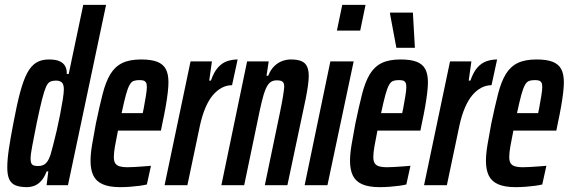

<svg xmlns="http://www.w3.org/2000/svg" viewBox="-20 -763 2343 791"><path d="M91 8Q63 8 45 1Q27 -6 18.5 -23.5Q10 -41 10 -73Q10 -105 16.5 -149Q23 -193 35 -255Q49 -330 62.5 -381Q76 -432 92 -462Q108 -492 129.5 -505Q151 -518 181 -518Q209 -518 225 -511Q241 -504 248.5 -490.5Q256 -477 255 -458H263L323 -743H417L260 0H172L179 -57H172Q163 -32 149.5 -17.5Q136 -3 121 2.5Q106 8 91 8ZM137 -79Q149 -79 158 -83Q167 -87 174.5 -97Q182 -107 188 -125Q192 -139 199 -165.5Q206 -192 213.5 -224.5Q221 -257 227.5 -290.5Q234 -324 238.5 -352Q243 -380 243 -395Q243 -416 234.5 -423.5Q226 -431 210 -431Q197 -431 187 -426.5Q177 -422 169.5 -405Q162 -388 153 -352.5Q144 -317 131 -255Q119 -194 112.5 -160Q106 -126 106 -109Q106 -96 109.5 -89.5Q113 -83 120 -81Q127 -79 137 -79Z M475 8Q430 8 403 -4Q376 -16 364.5 -40Q353 -64 353 -100Q353 -129 359.5 -167.5Q366 -206 375 -254Q390 -326 403 -376.5Q416 -427 435 -458Q454 -489 484 -503.5Q514 -518 561 -518Q603 -518 627.5 -508.5Q652 -499 663 -478.5Q674 -458 674 -424Q674 -406 671 -380.5Q668 -355 662.5 -323.5Q657 -292 649 -255L643 -225H466Q458 -185 453.5 -159.5Q449 -134 449 -116Q449 -99 455 -90Q461 -81 473.5 -77.5Q486 -74 504 -74Q515 -74 533.5 -75Q552 -76 571.5 -77.5Q591 -79 602 -80L585 -3Q573 0 554.5 2.5Q536 5 515.5 6.5Q495 8 475 8ZM481 -297H568L572 -316Q577 -343 581 -367.5Q585 -392 585 -405Q585 -417 581.5 -423Q578 -429 571.5 -431Q565 -433 554 -433Q540 -433 530.5 -429.5Q521 -426 513.5 -412.5Q506 -399 498.5 -371.5Q491 -344 481 -297Z M658 0 765 -510H853L842 -431H849Q861 -466 878 -485Q895 -504 916 -511Q937 -518 959 -518L936 -412Q914 -412 894 -401.5Q874 -391 857 -371Q840 -351 826.5 -319.5Q813 -288 804 -247L752 0Z M892 0 998 -510H1087L1078 -451H1085Q1095 -476 1110 -490.5Q1125 -505 1142.5 -511.5Q1160 -518 1179 -518Q1206 -518 1222 -511Q1238 -504 1245 -489Q1252 -474 1252 -449Q1252 -434 1248.5 -409Q1245 -384 1239 -354L1164 0H1071L1132 -293Q1142 -341 1146 -366.5Q1150 -392 1151 -405Q1151 -417 1147.5 -422.5Q1144 -428 1137.5 -430Q1131 -432 1120 -432Q1104 -432 1093.5 -424Q1083 -416 1074.5 -396Q1066 -376 1058 -342.5Q1050 -309 1040 -259L986 0Z M1368 -637 1390 -743H1486L1464 -637ZM1235 0 1341 -510H1437L1329 0Z M1544 8Q1499 8 1472 -4Q1445 -16 1433.5 -40Q1422 -64 1422 -100Q1422 -129 1428.5 -167.5Q1435 -206 1444 -254Q1459 -326 1472 -376.5Q1485 -427 1504 -458Q1523 -489 1553 -503.5Q1583 -518 1630 -518Q1672 -518 1696.5 -508.5Q1721 -499 1732 -478.5Q1743 -458 1743 -424Q1743 -406 1740 -380.5Q1737 -355 1731.5 -323.5Q1726 -292 1718 -255L1712 -225H1535Q1527 -185 1522.5 -159.5Q1518 -134 1518 -116Q1518 -99 1524 -90Q1530 -81 1542.5 -77.5Q1555 -74 1573 -74Q1584 -74 1602.5 -75Q1621 -76 1640.5 -77.5Q1660 -79 1671 -80L1654 -3Q1642 0 1623.5 2.5Q1605 5 1584.5 6.5Q1564 8 1544 8ZM1550 -297H1637L1641 -316Q1646 -343 1650 -367.5Q1654 -392 1654 -405Q1654 -417 1650.5 -423Q1647 -429 1640.5 -431Q1634 -433 1623 -433Q1609 -433 1599.5 -429.5Q1590 -426 1582.5 -412.5Q1575 -399 1567.5 -371.5Q1560 -344 1550 -297ZM1613 -566 1587 -705V-711H1681L1689 -571V-566Z M1727 0 1834 -510H1922L1911 -431H1918Q1930 -466 1947 -485Q1964 -504 1985 -511Q2006 -518 2028 -518L2005 -412Q1983 -412 1963 -401.5Q1943 -391 1926 -371Q1909 -351 1895.5 -319.5Q1882 -288 1873 -247L1821 0Z M2104 8Q2059 8 2032 -4Q2005 -16 1993.5 -40Q1982 -64 1982 -100Q1982 -129 1988.5 -167.5Q1995 -206 2004 -254Q2019 -326 2032 -376.5Q2045 -427 2064 -458Q2083 -489 2113 -503.5Q2143 -518 2190 -518Q2232 -518 2256.5 -508.5Q2281 -499 2292 -478.5Q2303 -458 2303 -424Q2303 -406 2300 -380.5Q2297 -355 2291.5 -323.5Q2286 -292 2278 -255L2272 -225H2095Q2087 -185 2082.5 -159.5Q2078 -134 2078 -116Q2078 -99 2084 -90Q2090 -81 2102.5 -77.5Q2115 -74 2133 -74Q2144 -74 2162.5 -75Q2181 -76 2200.5 -77.5Q2220 -79 2231 -80L2214 -3Q2202 0 2183.5 2.5Q2165 5 2144.5 6.5Q2124 8 2104 8ZM2110 -297H2197L2201 -316Q2206 -343 2210 -367.5Q2214 -392 2214 -405Q2214 -417 2210.5 -423Q2207 -429 2200.5 -431Q2194 -433 2183 -433Q2169 -433 2159.5 -429.5Q2150 -426 2142.5 -412.5Q2135 -399 2127.5 -371.5Q2120 -344 2110 -297Z"/></svg>

Font: Saira UltraCondensed
Style: Bold Italic
Weight: 700
Width: 1
Italic angle: -12°
Designer: Hector Gatti with collaboration of the Omnibus-Type team
Foundry: Omnibus-Type
Version: Version 1.101